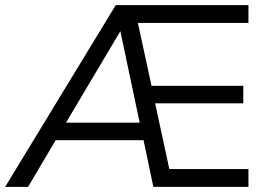

<svg xmlns="http://www.w3.org/2000/svg" viewBox="-22 -725 1033 745"><path d="M942 -636H513L566 -392H922V-324H580L635 -69H942V0H573L535 -181H194L87 0H-2L427 -705H942ZM234 -249H520L445 -604Z"/></svg>

Font: wassup Sans
Style: Regular
Weight: 400
Version: Version 2.001